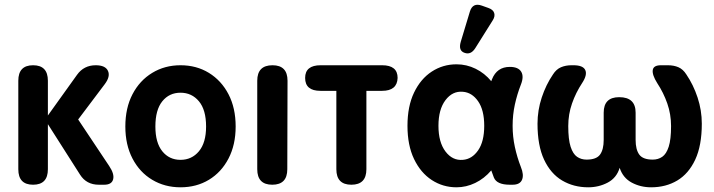

<svg xmlns="http://www.w3.org/2000/svg" viewBox="-20 -787 3044 818"><path d="M121 0Q58 0 58 -66V-443Q58 -509 121 -509Q184 -509 184 -443V-295L308 -468Q337 -509 388 -509Q429 -509 440 -485Q451 -461 426 -428L313 -278L445 -80Q468 -46 462 -23Q456 0 424 0H401Q348 0 321 -43L184 -258V-66Q184 0 121 0Z M749 11Q682 11 628.5 -21Q575 -53 544.5 -111.5Q514 -170 514 -248Q514 -327 544.5 -385.5Q575 -444 628.5 -476.5Q682 -509 749 -509Q817 -509 870 -476.5Q923 -444 953.5 -385.5Q984 -327 984 -248Q984 -170 953.5 -111.5Q923 -53 870 -21Q817 11 749 11ZM749 -106Q797 -106 827.5 -142.5Q858 -179 858 -248Q858 -319 827.5 -355.5Q797 -392 749 -392Q701 -392 671.5 -355.5Q642 -319 642 -248Q642 -179 671.5 -142.5Q701 -106 749 -106Z M1140 0Q1076 0 1076 -66V-443Q1076 -509 1141 -509Q1205 -509 1205 -443L1204 -66Q1204 0 1140 0Z M1477 0Q1413 0 1413 -66V-400H1345Q1280 -400 1280 -455Q1280 -509 1346 -509H1608Q1674 -509 1674 -455Q1672 -400 1608 -400H1541V-66Q1541 0 1477 0Z M1925 11Q1867 11 1819.5 -20Q1772 -51 1744 -109.5Q1716 -168 1716 -251Q1716 -334 1744 -392.5Q1772 -451 1819.5 -482Q1867 -513 1925 -513Q1968 -513 2006.5 -494Q2045 -475 2073 -441Q2074 -443 2074.5 -445Q2075 -447 2076 -449Q2097 -502 2152 -502Q2188 -502 2200.5 -481.5Q2213 -461 2199 -426Q2183 -385 2173.5 -341.5Q2164 -298 2164 -251Q2164 -205 2173.5 -161Q2183 -117 2199 -76Q2213 -42 2204 -21Q2195 0 2164 0H2152Q2096 0 2084 -31Q2079 -46 2073 -61Q2043 -26 2004.5 -7.5Q1966 11 1925 11ZM1952 -106Q1991 -109 2017 -146.5Q2043 -184 2043 -251Q2043 -318 2017 -355.5Q1991 -393 1952 -396Q1908 -400 1878 -360.5Q1848 -321 1848 -251Q1848 -181 1878 -141.5Q1908 -102 1952 -106ZM2005 -582Q1986 -552 1959 -562Q1932 -571 1943 -609L1982 -738Q1994 -777 2033 -763L2061 -753Q2081 -746 2085.5 -731.5Q2090 -717 2079 -700Z M2486 11Q2424 11 2375 -18Q2326 -47 2298 -107Q2270 -167 2270 -260Q2270 -317 2288 -371.5Q2306 -426 2336 -470Q2350 -492 2370 -500.5Q2390 -509 2415 -509H2423Q2464 -509 2473.5 -488.5Q2483 -468 2460 -433Q2433 -392 2417 -346Q2401 -300 2401 -250Q2401 -193 2411 -162Q2421 -131 2438.5 -119Q2456 -107 2479 -107Q2521 -107 2536.5 -128.5Q2552 -150 2552 -191V-307Q2552 -373 2618 -373Q2688 -373 2688 -307V-191Q2688 -150 2703.5 -128.5Q2719 -107 2761 -107Q2784 -107 2801.5 -119Q2819 -131 2829 -162Q2839 -193 2839 -250Q2839 -300 2823 -346Q2807 -392 2780 -433Q2758 -468 2761 -488.5Q2764 -509 2796 -509H2825Q2851 -509 2870.5 -500.5Q2890 -492 2904 -470Q2934 -426 2952 -371.5Q2970 -317 2970 -260Q2970 -167 2942 -107Q2914 -47 2865.5 -18Q2817 11 2754 11Q2709 11 2671.5 -9Q2634 -29 2620 -72Q2607 -29 2569 -9Q2531 11 2486 11Z"/></svg>

Font: Zen Maru Gothic Black
Style: Regular
Weight: 900
Designer: Yoshimichi Ohira
Foundry: Positype
Version: Version 1.001